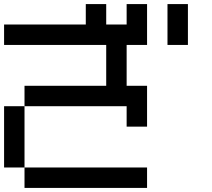

<svg xmlns="http://www.w3.org/2000/svg" viewBox="-20 -920 1040 940"><path d="M0 -100V-400H100V-100ZM0 -700V-800H400V-900H500V-800H600V-900H700V-700H600V-500H700V-300H600V-400H100V-500H500V-700ZM900 -700H800V-900H900ZM100 -100H700V0H100Z"/></svg>

Font: Galmuri9 Regular
Style: Regular
Weight: 400
Designer: Lee Minseo (quiple)
Version: Version 2.399;hotconv 1.1.1;makeotfexe 2.6.0 DEVELOPMENT